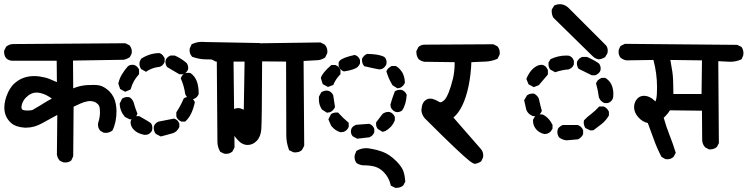

<svg xmlns="http://www.w3.org/2000/svg" viewBox="-20 -780 3625 931"><path d="M108.4 -161.1Q103.5 -161.1 98.6 -161.1Q56.6 -164.1 35.2 -182.6Q1 -211.9 1 -258.8Q1 -293 19.5 -333Q30.3 -355.5 46.9 -373L57.6 -381.8Q93.8 -411.1 146.5 -411.1Q159.2 -411.1 171.9 -409.2Q200.2 -405.3 220.2 -397Q240.2 -388.7 255.9 -381.8L254.9 -485.4H39.1Q21.5 -486.3 9.8 -498Q0 -509.8 0 -528.3Q0 -530.3 0 -534.2L9.8 -553.7Q25.4 -566.4 43.9 -566.4Q46.9 -566.4 49.8 -566.4L587.9 -570.3L607.4 -560.5Q619.1 -547.9 619.1 -530.3Q619.1 -522.5 618.2 -519.5L609.4 -502.9Q594.7 -493.2 580.1 -490.2L334 -486.3L335 -351.6Q365.2 -364.3 399.4 -367.2Q416 -368.2 432.6 -368.2Q449.2 -368.2 459.5 -366.2Q469.7 -364.3 477.5 -360.4Q494.1 -352.5 510.7 -336.9Q534.2 -312.5 541 -278.3Q544.9 -257.8 544.9 -241.2Q544.9 -187.5 525.4 -147.5Q510.7 -135.7 493.2 -135.7Q485.4 -135.7 482.4 -136.7L466.8 -145.5Q455.1 -158.2 455.1 -175.8Q455.1 -182.6 457 -187.5Q464.8 -211.9 464.8 -236.3Q464.8 -258.8 460 -267.6Q458 -271.5 454.1 -275.4L444.3 -283.2Q430.7 -290 416 -290Q411.1 -290 406.2 -289.1Q384.8 -285.2 368.7 -277.3Q352.5 -269.5 336.9 -262.7L335 -22.5L326.2 -2.9L324.2 -1Q313.5 7.8 295.9 7.8Q289.1 7.8 286.1 6.8L269.5 -1Q261.7 -10.7 259.3 -17.6Q256.8 -24.4 255.9 -29.3L257.8 -222.7Q219.7 -202.1 182.6 -181.6Q145.5 -161.1 108.4 -161.1ZM157.2 -331.1Q128.9 -331.1 104.5 -305.7Q86.9 -287.1 84 -262.7Q84 -260.7 84 -259.8Q84 -252.9 87.9 -249Q92.8 -244.1 114.3 -244.1Q135.7 -244.1 143.6 -250Q143.6 -250 144.5 -251Q168.9 -264.6 190.4 -278.3Q211.9 -292 231.4 -301.8Q211.9 -316.4 192.4 -323.7Q172.9 -331.1 157.2 -331.1Z M1034.2 -93.8Q1034.2 -96.7 1034.2 -100.6L1031.2 -491.2Q1004.9 -491.2 974.1 -492.2Q943.4 -493.2 911.1 -504.9L910.2 -506.8Q899.4 -518.6 899.4 -536.1Q899.4 -543.9 900.4 -545.9L909.2 -565.4Q933.6 -577.1 959 -577.1Q967.8 -577.1 977.5 -576.2L1238.3 -571.3L1257.8 -561.5Q1269.5 -547.9 1269.5 -530.3Q1269.5 -522.5 1268.6 -520.5L1259.8 -502Q1245.1 -491.2 1228.5 -490.2H1112.3L1117.2 -65.4L1107.4 -45.9Q1098.6 -38.1 1090.8 -36.1Q1083 -34.2 1078.1 -34.2Q1068.4 -34.2 1066.4 -35.2L1047.9 -43.9Q1034.2 -67.4 1034.2 -93.8ZM735.4 -130.9Q725.6 -143.6 725.6 -158.2Q725.6 -166 726.6 -168.9Q732.4 -183.6 749 -190.4Q786.1 -197.3 824.2 -205.1Q835 -201.2 840.3 -195.8Q845.7 -190.4 849.6 -180.7V-164.1Q843.8 -152.3 836.4 -145Q829.1 -137.7 817.4 -133.8L759.8 -118.2ZM644.5 -138.7Q637.7 -142.6 629.4 -150.4Q621.1 -158.2 617.2 -168Q613.3 -177.7 613.3 -183.6Q613.3 -192.4 614.3 -194.3Q620.1 -210 635.7 -215.8L637.7 -216.8H655.3Q707 -187.5 711.9 -182.6Q718.8 -173.8 718.8 -159.2Q718.8 -152.3 716.8 -147Q714.8 -141.6 711.4 -138.7Q708 -135.7 707 -134.3Q706.1 -132.8 704.6 -132.3Q703.1 -131.8 702.1 -130.9Q696.3 -127 693.4 -127L679.7 -126Q660.2 -129.9 644.5 -138.7ZM835 -214.8V-235.4Q855.5 -266.6 870.1 -300.8L871.1 -302.7Q879.9 -309.6 892.6 -309.6Q905.3 -309.6 915 -299.8Q920.9 -294.9 924.8 -284.2Q911.1 -220.7 880.9 -193.4L877.9 -190.4H859.4Q849.6 -195.3 846.2 -198.7Q842.8 -202.1 840.8 -204.1Q837.9 -208 835 -214.8ZM596.7 -309.6Q603.5 -309.6 607.9 -308.1Q612.3 -306.6 616.2 -301.8Q625 -293.9 628.9 -280.3Q634.8 -257.8 646.5 -228.5Q641.6 -216.8 637.7 -212.9Q630.9 -206.1 622.1 -202.1L609.4 -201.2L585.9 -212.9Q561.5 -241.2 560.5 -276.4V-278.3L572.3 -301.8Q585 -309.6 596.7 -309.6ZM898.4 -426.8H901.4Q910.2 -421.9 915 -416Q943.4 -388.7 943.4 -326.2V-324.2Q936.5 -306.6 920.9 -300.8L918.9 -299.8H902.3Q884.8 -306.6 878.9 -322.3L877.9 -325.2Q873 -362.3 856.4 -400.4Q861.3 -412.1 866.7 -417.5Q872.1 -422.9 881.8 -426.8ZM622.1 -465.8Q628.9 -465.8 631.3 -464.8Q633.8 -463.9 635.7 -462.9Q637.7 -461.9 638.7 -460.9Q648.4 -455.1 654.3 -442.4V-419.9L651.4 -417Q625 -387.7 614.3 -349.6L612.3 -345.7L586.9 -335L562.5 -348.6L553.7 -375Q559.6 -401.4 572.3 -420.9Q584 -440.4 599.6 -458Q608.4 -465.8 622.1 -465.8ZM795.9 -504.9Q799.8 -507.8 806.6 -510.7H827.1Q857.4 -498 884.8 -474.6Q892.6 -463.9 892.6 -450.2Q892.6 -438.5 882.8 -429.7Q877.9 -423.8 868.2 -419.9H849.6L790 -455.1Q782.2 -466.8 782.2 -480.5Q782.2 -494.1 795.9 -504.9ZM656.2 -470.7Q656.2 -477.5 657.2 -480.5L664.1 -495.1Q707 -522.5 752 -522.5H753.9Q763.7 -518.6 768.6 -512.7L777.3 -500L778.3 -498V-480.5Q771.5 -461.9 754.9 -456.1L736.3 -453.1Q713.9 -448.2 693.4 -435.5L688.5 -431.6L664.1 -445.3Q656.2 -458 656.2 -470.7Z M1051.8 -568.4H1069.3Q1137.7 -568.4 1534.2 -574.2L1554.7 -563.5Q1567.4 -549.8 1567.4 -531.2Q1567.4 -523.4 1566.4 -521.5L1556.6 -501Q1539.1 -490.2 1523.4 -488.3L1452.1 -484.4L1455.1 -73.2L1444.3 -52.7Q1435.5 -44.9 1427.2 -43Q1418.9 -41 1414.1 -41Q1404.3 -41 1402.3 -42L1381.8 -51.8Q1368.2 -87.9 1368.2 -125Q1368.2 -132.8 1368.2 -139.6L1367.2 -481.4L1251 -482.4Q1250 -186.5 1247.1 -153.3Q1244.1 -116.2 1224.6 -96.7Q1205.1 -77.1 1180.7 -77.1Q1153.3 -77.1 1130.9 -103.5Q1110.4 -126 1097.7 -152.3Q1085 -178.7 1085 -202.1Q1085 -226.6 1100.6 -241.2Q1116.2 -255.9 1134.8 -255.9Q1146.5 -255.9 1162.1 -248L1166 -481.4H1026.4L1004.9 -492.2Q993.2 -509.8 993.2 -529.3Q993.2 -531.2 993.2 -535.2L1004.9 -556.6Q1027.3 -568.4 1051.8 -568.4Z M1739.3 21.5H1738.3Q1722.7 19.5 1709 10.7Q1699.2 -2 1699.2 -18.6Q1699.2 -25.4 1700.2 -28.3L1708 -47.9L1710.9 -49.8Q1731.4 -61.5 1755.9 -61.5Q1764.6 -61.5 1773.4 -59.6Q1805.7 -54.7 1835 -43.9Q1868.2 -32.2 1903.3 2.9Q1929.7 30.3 1936.5 51.8Q1943.4 73.2 1945.3 100.6L1935.5 119.1Q1921.9 130.9 1902.3 130.9Q1900.4 130.9 1896.5 130.9L1875 120.1L1874 115.2Q1865.2 79.1 1839.8 53.7Q1821.3 35.2 1798.3 28.3Q1775.4 21.5 1739.3 21.5ZM1681.6 -142.6Q1681.6 -164.1 1704.1 -173.8L1706.1 -174.8L1770.5 -179.7Q1780.3 -175.8 1785.6 -170.4Q1791 -165 1794.9 -155.3V-138.7Q1788.1 -121.1 1772.5 -115.2L1771.5 -114.3L1711.9 -107.4L1690.4 -119.1Q1681.6 -128.9 1681.6 -142.6ZM1610.4 -234.4Q1612.3 -234.4 1619.1 -234.4Q1642.6 -208 1670.9 -184.6V-165Q1664.1 -147.5 1646.5 -140.6L1630.9 -138.7Q1604.5 -146.5 1585.9 -169.9L1572.3 -201.2L1585 -226.6Q1596.7 -234.4 1610.4 -234.4ZM1803.7 -176.8Q1803.7 -180.7 1803.7 -186.5L1835 -227.5Q1847.7 -237.3 1863.3 -237.3Q1875 -237.3 1884.8 -227.5Q1890.6 -222.7 1894.5 -212.9V-196.3Q1885.7 -175.8 1874 -164.1Q1862.3 -152.3 1848.6 -144.5L1835 -140.6L1812.5 -154.3Q1803.7 -164.1 1803.7 -176.8ZM1541 -249Q1526.4 -271.5 1526.4 -295.9Q1526.4 -303.7 1526.4 -311.5L1538.1 -333Q1551.8 -340.8 1563.5 -340.8Q1576.2 -340.8 1586.9 -331.1Q1591.8 -326.2 1595.7 -318.4Q1599.6 -296.9 1604.5 -260.7Q1599.6 -251 1594.2 -245.6Q1588.9 -240.2 1581.1 -236.3L1565.4 -233.4ZM1942.4 -335Q1948.2 -330.1 1952.1 -320.3Q1949.2 -272.5 1929.7 -244.1Q1918.9 -236.3 1906.7 -236.3Q1894.5 -236.3 1884.8 -246.1Q1878.9 -251 1875 -259.8L1873 -272.5Q1881.8 -304.7 1894.5 -336.9L1897.5 -338.9Q1908.2 -344.7 1920.4 -344.7Q1932.6 -344.7 1942.4 -335ZM1878.9 -460H1899.4Q1909.2 -454.1 1916.5 -446.8Q1923.8 -439.5 1930.7 -428.7Q1942.4 -408.2 1943.4 -378.9Q1936.5 -362.3 1920.9 -354.5L1907.2 -351.6L1883.8 -366.2Q1864.3 -396.5 1853.5 -434.6Q1858.4 -445.3 1864.3 -450.2L1877 -459ZM1586.9 -464.8H1606.4Q1624 -458 1629.9 -442.4L1630.9 -440.4V-419.9L1627.9 -417Q1608.4 -396.5 1597.7 -372.1L1596.7 -368.2L1570.3 -358.4L1544.9 -372.1L1536.1 -400.4V-403.3Q1543 -426.8 1586.9 -464.8ZM1622.1 -458V-478.5Q1625 -483.4 1627.9 -486.3Q1642.6 -501 1700.2 -513.7Q1710.9 -509.8 1716.3 -504.4Q1721.7 -499 1725.6 -489.3V-471.7Q1721.7 -462.9 1714.8 -456.1Q1700.2 -441.4 1647.5 -433.6Q1637.7 -437.5 1632.3 -442.9Q1627 -448.2 1622.1 -458ZM1735.4 -489.3Q1735.4 -491.2 1735.4 -495.1Q1744.1 -511.7 1757.8 -517.6L1759.8 -518.6Q1804.7 -517.6 1826.2 -510.7Q1838.9 -507.8 1846.7 -501Q1854.5 -490.2 1854.5 -478.5Q1854.5 -471.7 1853.5 -468.8Q1846.7 -452.1 1831.1 -445.3L1818.4 -443.4Q1783.2 -450.2 1746.1 -459L1744.1 -461.9Q1735.4 -472.7 1735.4 -489.3Z M2023.4 -247.1Q2023.4 -251 2024.4 -253.9Q2026.4 -278.3 2038.6 -290Q2050.8 -301.8 2065.4 -301.8Q2070.3 -301.8 2076.2 -300.8Q2093.8 -295.9 2109.4 -286.1Q2112.3 -284.2 2116.2 -284.2Q2123 -284.2 2134.8 -294.9Q2156.2 -317.4 2176.8 -400.4Q2184.6 -435.5 2184.6 -473.6Q2184.6 -475.6 2184.6 -478.5L2037.1 -480.5Q2022.5 -483.4 2009.8 -493.2Q1999 -508.8 1999 -526.4Q1999 -528.3 1999 -532.2L2008.8 -551.8Q2021.5 -563.5 2039.1 -563.5Q2042 -563.5 2045.9 -563.5L2372.1 -565.4L2391.6 -555.7Q2403.3 -543 2403.3 -524.4Q2403.3 -516.6 2402.3 -514.6L2392.6 -495.1Q2364.3 -482.4 2334 -481.4L2265.6 -478.5Q2263.7 -419.9 2252 -362.3Q2228.5 -252 2178.7 -210L2312.5 -56.6Q2323.2 -43.9 2323.2 -26.4Q2323.2 -18.6 2322.3 -16.6L2313.5 2Q2298.8 12.7 2281.2 14.6Q2273.4 12.7 2258.8 2Q2210.9 -35.2 2040 -206.1Q2040 -206.1 2039.1 -207Q2023.4 -226.6 2023.4 -247.1Z M2682.6 -139.6Q2682.6 -147.5 2684.6 -152.8Q2686.5 -158.2 2690.4 -162.1Q2698.2 -168.9 2708 -173.8H2782.2Q2792 -168.9 2796.9 -165Q2803.7 -158.2 2807.6 -148.4V-129.9Q2800.8 -113.3 2784.2 -105.5L2783.2 -104.5L2726.6 -99.6Q2706.1 -101.6 2690.4 -114.3Q2682.6 -127 2682.6 -139.6ZM2564.5 -194.3Q2564.5 -195.3 2564.5 -199.2L2573.2 -214.8Q2585.9 -225.6 2601.6 -225.6Q2608.4 -225.6 2611.3 -224.6Q2625 -218.8 2637.7 -205.6Q2650.4 -192.4 2659.2 -174.8V-156.2Q2654.3 -147.5 2651.4 -144Q2648.4 -140.6 2647 -139.6Q2645.5 -138.7 2644.5 -137.7Q2643.6 -136.7 2641.6 -135.7Q2636.7 -132.8 2633.8 -131.8L2621.1 -129.9Q2599.6 -133.8 2583 -149.4Q2564.5 -168.9 2564.5 -194.3ZM2810.5 -185.5Q2810.5 -189.5 2811.5 -196.3Q2829.1 -214.8 2845.7 -226.6Q2867.2 -243.2 2885.7 -263.7H2907.2Q2923.8 -256.8 2931.6 -240.2L2932.6 -238.3V-219.7Q2918 -195.3 2897.9 -179.2Q2877.9 -163.1 2857.4 -148.4L2842.8 -147.5L2818.4 -159.2Q2810.5 -172.9 2810.5 -185.5ZM2562.5 -326.2Q2564.5 -326.2 2569.3 -326.2Q2585.9 -317.4 2592.8 -301.8Q2598.6 -273.4 2607.4 -242.2Q2602.5 -231.4 2597.2 -226.1Q2591.8 -220.7 2582 -216.8H2564.5Q2541 -225.6 2532.2 -247.1L2521.5 -293.9L2535.2 -317.4Q2546.9 -326.2 2562.5 -326.2ZM2896.5 -402.3H2915Q2942.4 -385.7 2950.2 -354.5Q2954.1 -340.8 2954.1 -328.1Q2954.1 -307.6 2952.1 -303.7Q2946.3 -287.1 2929.7 -281.2L2927.7 -280.3H2910.2Q2900.4 -285.2 2894 -291.5Q2887.7 -297.9 2883.8 -308.6Q2879.9 -341.8 2870.1 -376Q2875 -386.7 2878.9 -390.6Q2886.7 -397.5 2896.5 -402.3ZM2605.5 -465.8Q2616.2 -465.8 2627 -456.1Q2631.8 -450.2 2636.7 -440.4V-422.9V-418.9L2592.8 -367.2L2568.4 -357.4L2543 -371.1L2532.2 -397.5Q2545.9 -430.7 2565.9 -448.2Q2585.9 -465.8 2605.5 -465.8ZM2777.3 -473.6Q2777.3 -478.5 2778.3 -481.4Q2786.1 -497.1 2800.8 -502.9L2802.7 -503.9H2826.2Q2848.6 -494.1 2860.4 -487.3Q2876 -478.5 2884.8 -471.7Q2892.6 -460.9 2892.6 -448.2Q2892.6 -441.4 2890.6 -436Q2888.7 -430.7 2882.8 -425.3Q2877 -419.9 2867.2 -415H2851.6H2849.6L2786.1 -446.3Q2777.3 -458 2777.3 -473.6ZM2647.5 -443.4Q2639.6 -455.1 2639.6 -467.8Q2639.6 -471.7 2639.6 -476.6L2649.4 -493.2Q2686.5 -510.7 2726.6 -510.7Q2736.3 -510.7 2739.3 -509.8Q2755.9 -503.9 2761.7 -487.3L2762.7 -485.4V-467.8Q2758.8 -459 2755.4 -455.1Q2752 -451.2 2749 -449.2Q2744.1 -446.3 2737.3 -443.4Q2705.1 -441.4 2671.9 -429.7ZM2655.3 -723.6Q2655.3 -727.5 2655.3 -733.4L2668 -753.9Q2682.6 -759.8 2694.3 -759.8Q2715.8 -759.8 2734.4 -744.1L2918.9 -559.6Q2926.8 -548.8 2926.8 -535.2Q2926.8 -525.4 2924.8 -520.5L2914.1 -502.9Q2898.4 -493.2 2882.8 -492.2Q2871.1 -495.1 2864.3 -499Q2857.4 -503.9 2853.5 -507.8L2663.1 -694.3Q2655.3 -709 2655.3 -723.6Z M3228.5 -245.1Q3215.8 -224.6 3198.2 -209Q3210.9 -164.1 3226.6 -125Q3242.2 -85.9 3256.8 -39.1L3246.1 -19.5Q3233.4 -7.8 3216.8 -7.8Q3209 -7.8 3206.1 -8.8L3187.5 -19.5Q3165 -62.5 3150.4 -104Q3135.7 -145.5 3121.1 -183.6Q3095.7 -188.5 3075.2 -211.4Q3054.7 -234.4 3054.7 -259.8Q3054.7 -287.1 3072.3 -303.7Q3085 -315.4 3102.5 -315.4Q3130.9 -315.4 3158.2 -288.1Q3164.1 -302.7 3165 -321.3Q3166 -339.8 3166 -356.4Q3166 -423.8 3148.4 -489.3L3016.6 -487.3Q3002 -490.2 2989.3 -500Q2979.5 -511.7 2979.5 -529.3Q2979.5 -536.1 2980.5 -539.1L2988.3 -556.6L3009.8 -567.4L3554.7 -562.5L3575.2 -552.7Q3585 -539.1 3585 -521.5Q3585 -514.6 3584 -511.7L3576.2 -493.2L3572.3 -491.2Q3548.8 -480.5 3520.5 -480.5Q3511.7 -480.5 3501 -481.4L3462.9 -483.4L3465.8 -85.9L3456.1 -67.4Q3442.4 -55.7 3423.8 -55.7Q3421.9 -55.7 3418 -55.7L3399.4 -65.4Q3384.8 -81.1 3384.8 -102.5L3383.8 -243.2ZM3245.1 -336.9Q3245.1 -330.1 3245.1 -324.2H3381.8L3383.8 -487.3L3230.5 -489.3Q3235.4 -463.9 3240.2 -432.1Q3245.1 -400.4 3245.1 -336.9Z"/></svg>

Font: JasonHandwriting2
Style: SemiBold
Weight: 600
Version: Version 1.04.7